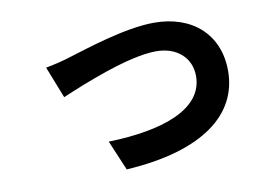

<svg xmlns="http://www.w3.org/2000/svg" viewBox="-65 -634 1129 775"><g transform="rotate(-10 500.0 -246.0)"><path d="M147 -425 198 -295C283 -331 480 -413 595 -413C681 -413 737 -361 737 -287C737 -152 569 -93 344 -87L396 36C711 17 868 -106 868 -285C868 -435 763 -528 607 -528C487 -528 319 -471 252 -451C222 -441 176 -430 147 -425Z"/></g></svg>

Font: Source Han Sans SC Bold
Style: Regular
Weight: 700
Designer: Ryoko NISHIZUKA (kana & ideographs); Paul D. Hunt (Latin, Greek & Cyrillic); Wenlong ZHANG (bopomofo); Sandoll Communica
Foundry: Adobe Systems Incorporated
Version: Version 1.001;PS 1.001;hotconv 1.0.78;makeotf.lib2.5.61930